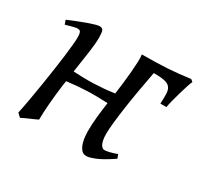

<svg xmlns="http://www.w3.org/2000/svg" viewBox="-106 -603 814 768"><g transform="rotate(30 300.5 -218.5)"><path d="M435.1 -402.8Q425.3 -351.6 417.2 -304.7Q409.2 -257.8 403.6 -218.3Q397.9 -178.7 394.8 -147.7Q391.6 -116.7 391.6 -97.7Q391.6 -80.1 394 -68.4Q396.5 -56.6 400.4 -49.8Q404.3 -43 408.9 -40Q413.6 -37.1 417.5 -37.1Q425.8 -37.1 439.5 -40.3Q453.1 -43.5 473.6 -50.8L480.5 -33.2Q434.6 -2 407 9Q379.4 20 367.2 20Q351.6 20 342.8 8.8Q334 -2.4 329.6 -17.3Q325.2 -32.2 324 -47.4Q322.8 -62.5 322.8 -69.8Q322.8 -100.6 326.2 -134.3Q329.6 -168 335 -206.1Q311 -207 289.1 -207.5Q267.1 -208 244.6 -207.3Q222.2 -206.5 198.5 -204.6Q174.8 -202.6 147.5 -199.2Q146.5 -193.4 145.8 -187.5Q145 -181.6 144 -175.8Q141.1 -153.8 138.7 -131.1Q136.2 -108.4 134.5 -86.9Q132.8 -65.4 131.8 -46.1Q130.9 -26.9 130.9 -12.2Q124.5 -8.8 115 -4.6Q105.5 -0.5 95.5 3.9Q85.4 8.3 76.2 12.5Q66.9 16.6 61 20L44.9 4.9Q51.8 -27.3 58.3 -64.9Q64.9 -102.5 71 -140.4Q77.1 -178.2 82.5 -215.1Q87.9 -252 91.8 -283Q95.7 -314 97.9 -337.4Q100.1 -360.8 100.1 -372.1Q100.1 -383.3 98.9 -389.9Q97.7 -396.5 95.5 -399.7Q93.3 -402.8 89.8 -403.8Q86.4 -404.8 82 -404.8Q77.6 -404.8 69.1 -402.8Q60.5 -400.9 51.8 -398.4Q41.5 -395.5 29.8 -392.1L22.9 -411.1Q43.5 -419.9 64.2 -428.2Q85 -436.5 103 -442.9Q121.1 -449.2 134.5 -453.1Q147.9 -457 153.8 -457Q167.5 -457 171.1 -447.5Q174.8 -438 174.8 -415Q174.8 -388.7 168.9 -347.2Q163.1 -305.7 154.3 -248Q178.7 -246.6 200.9 -246.1Q223.1 -245.6 245.6 -246.3Q268.1 -247.1 291.5 -249Q314.9 -251 342.3 -254.9Q345.7 -279.8 349.1 -308.3Q352.5 -336.9 354.7 -363.3Q356.9 -389.6 357.7 -410.9Q358.4 -432.1 356.4 -443.4Q388.7 -443.4 416.5 -444.1Q444.3 -444.8 470.5 -446.3Q496.6 -447.8 522.2 -450.4Q547.9 -453.1 576.7 -457L586.9 -448.7Q582.5 -439.9 576.4 -420.9Q570.3 -401.9 564.2 -380.6Q558.1 -359.4 553.2 -339.8Q548.3 -320.3 546.9 -310.1H519Q520.5 -338.4 519.8 -356.4Q519 -374.5 511 -384.8Q502.9 -395 485.1 -398.9Q467.3 -402.8 435.1 -402.8Z"/></g></svg>

Font: Gentium Plus CyrE
Style: Italic
Weight: 400
Italic angle: -8°
Designer: J. Victor Gaultney, Annie Olsen, Iska Routamaa, Becca Hirsbrunner
Foundry: SIL International
Version: Version 5.000